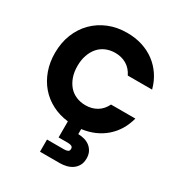

<svg xmlns="http://www.w3.org/2000/svg" viewBox="-222 -862 1205 1285"><g transform="rotate(30 381.0 -219.5)"><path d="M33 -352Q33 -431 59 -496.5Q85 -562 132 -609.5Q179 -657 243.5 -683.5Q308 -710 386 -710Q449 -710 503 -693Q557 -676 600 -644Q643 -612 673.5 -566.5Q704 -521 719 -464H531Q509 -509 471 -531.5Q433 -554 384 -554Q345 -554 312 -540Q279 -526 256 -499.5Q233 -473 220 -435.5Q207 -398 207 -352Q207 -305 220 -268Q233 -231 256 -204.5Q279 -178 312 -164Q345 -150 384 -150Q433 -150 471 -172.5Q509 -195 531 -240H719Q692 -138 619 -75Q546 -12 440 2V41Q462 41 485.5 47Q509 53 527.5 66.5Q546 80 558 102Q570 124 570 155Q570 186 558 208Q546 230 526.5 244Q507 258 482 264.5Q457 271 431 271H277V177H408Q427 177 437.5 171.5Q448 166 448 151Q448 137 437.5 131.5Q427 126 408 126H337V2Q269 -6 213 -35Q157 -64 117 -110.5Q77 -157 55 -218.5Q33 -280 33 -352Z"/></g></svg>

Font: SVN-Poppins
Style: Bold
Weight: 700
Designer: Ninad Kale (Devanagari), Jonny Pinhorn (Latin)
Foundry: Indian Type Foundry
Version: Version 3.200;PS 1.000;hotconv 16.6.54;makeotf.lib2.5.65590